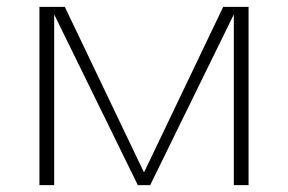

<svg xmlns="http://www.w3.org/2000/svg" viewBox="-20 -540 840 560"><path d="M95 0V-520H169L400 -37L631 -520H705V0H662V-498L418 0H382L138 -498V0Z"/></svg>

Font: Iosevka Aile Extralight
Style: Regular
Weight: 200
Designer: Belleve Invis
Foundry: Belleve Invis
Version: Version 31.1.0; ttfautohint (v1.8.4)